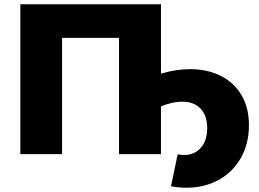

<svg xmlns="http://www.w3.org/2000/svg" viewBox="-20 -720 1208 897"><path d="M868 -397Q949 -397 1011.5 -365.5Q1074 -334 1108.5 -275Q1143 -216 1143 -135Q1143 -49 1105.5 17.5Q1068 84 1001.5 120.5Q935 157 852 157Q814 157 779 150L810 1Q825 4 840 4Q889 4 918.5 -30Q948 -64 948 -121Q948 -180 917 -212.5Q886 -245 831 -245Q786 -245 732 -223V0H536V-543H270V0H75V-700H732V-376Q804 -397 868 -397Z"/></svg>

Font: CMG Sans ExtraBold
Style: Regular
Weight: 800
Designer: Julieta Ulanovsky
Foundry: Julieta Ulanovsky
Version: Version 7.200